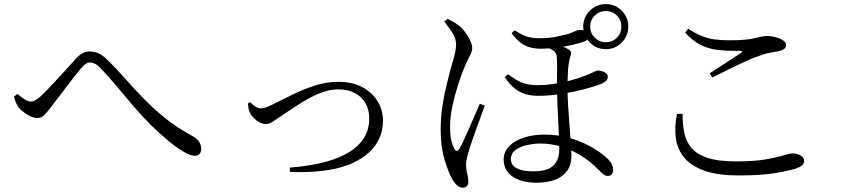

<svg xmlns="http://www.w3.org/2000/svg" viewBox="-20 -839 4040 919"><path d="M46.9 -375.9 63.2 -389.8Q81 -374.3 97.9 -363.6Q114.8 -352.9 127.5 -352.9Q138 -352.9 150.2 -359.9Q162.4 -366.9 176.1 -379.4Q193.7 -395.8 215.9 -419.4Q238 -442.9 262 -468.8Q285.9 -494.7 307.1 -518Q328.3 -541.3 342.3 -557Q357.5 -574.3 373.7 -583.5Q389.8 -592.7 408.5 -592.7Q428.7 -592.7 449.2 -584.6Q469.7 -576.6 493.2 -553.3Q533.4 -514.7 574.6 -467.8Q615.8 -420.9 663.5 -371.4Q711.1 -321.8 769.6 -274.5Q828.1 -227.1 903.5 -186.4Q923.6 -175.2 933.4 -159.5Q943.1 -143.8 943.1 -126Q943.1 -111.6 935.2 -102.5Q927.3 -93.3 910.8 -93.3Q892.3 -93.3 859.4 -112.4Q826.5 -131.4 786.3 -164.6Q746.1 -197.8 703.3 -239.5Q660.5 -282.2 619.5 -330.1Q578.4 -378 538.7 -425.8Q499.1 -473.6 459.5 -514.8Q445.5 -529 432.7 -534.6Q419.9 -540.2 409.4 -540.2Q400.4 -540.2 390.9 -533.8Q381.4 -527.4 369.6 -514Q356.8 -498.8 337.6 -474.6Q318.4 -450.3 298.1 -423.5Q277.8 -396.7 258.6 -371.4Q239.3 -346.2 225.1 -328Q207 -303.3 192.6 -288.7Q178.1 -274 157.4 -274Q137.4 -274 111.5 -289.9Q85.5 -305.8 69.9 -324Q62 -334.1 56.3 -347.9Q50.6 -361.7 46.9 -375.9Z M1178.1 -349.9Q1188.6 -337.6 1201.8 -329.1Q1215.1 -320.6 1228.1 -320.6Q1238.6 -320.6 1250.6 -324Q1262.5 -327.5 1288.7 -340.8Q1327.5 -360 1377.6 -384.9Q1427.6 -409.9 1484.2 -428.6Q1540.7 -447.4 1599.1 -447.4Q1668.3 -447.4 1715.9 -421Q1763.6 -394.7 1788.3 -352.7Q1813 -310.7 1813 -263.1Q1813 -213.4 1794.9 -174.9Q1776.8 -136.4 1745.1 -108.4Q1713.4 -80.4 1673.2 -61Q1637.3 -43.5 1588.1 -32.3Q1538.9 -21.1 1482.6 -17.4Q1426.3 -13.7 1367.8 -16.4L1366.4 -36.9Q1441.7 -42.2 1510.1 -57.3Q1578.5 -72.5 1631.9 -99.9Q1685.2 -127.3 1716.3 -170.1Q1747.4 -213 1747.4 -273.2Q1747.4 -314.1 1729.6 -345.1Q1711.9 -376.1 1678.5 -393.7Q1645.1 -411.3 1598.4 -411.3Q1563.2 -411.3 1526.6 -398.6Q1490.1 -385.9 1456.7 -367.3Q1423.3 -348.7 1395.4 -329.8Q1367.4 -310.8 1347.3 -298.2Q1307.5 -271.6 1288.5 -258.4Q1269.5 -245.2 1251.7 -245.2Q1238.6 -245.2 1223.4 -253.1Q1208.2 -261 1195.9 -273.1Q1183.6 -285.2 1177.4 -296.7Q1171.6 -307.6 1169.6 -319.9Q1167.7 -332.1 1166.5 -343.8Z M2771.6 -711.9Q2771.6 -756.5 2803.4 -787.9Q2835.3 -819.3 2879.9 -819.3Q2924.5 -819.3 2955.9 -787.9Q2987.4 -756.5 2987.4 -711.9Q2987.4 -667.2 2955.9 -635.4Q2924.5 -603.6 2879.9 -603.6Q2835.3 -603.6 2803.4 -635.4Q2771.6 -667.2 2771.6 -711.9ZM2804.8 -711.9Q2804.8 -680.7 2826.8 -658.7Q2848.7 -636.8 2879.9 -636.8Q2911.3 -636.8 2932.7 -658.7Q2954.2 -680.7 2954.2 -711.9Q2954.2 -743.2 2932.7 -764.7Q2911.3 -786.2 2879.9 -786.2Q2848.7 -786.2 2826.8 -764.7Q2804.8 -743.2 2804.8 -711.9ZM2443.5 -694.2Q2473.6 -674.1 2499.2 -665.1Q2524.7 -656 2557.2 -656Q2606.6 -656 2640.5 -662.9Q2674.5 -669.9 2696.9 -675.7Q2722.6 -684.3 2733.9 -690Q2745.1 -695.8 2752.7 -695.8Q2772.4 -695.8 2785.4 -688.7Q2798.3 -681.7 2798.3 -667.2Q2798.3 -658.4 2793.3 -651.9Q2788.3 -645.4 2779.4 -641.4Q2759.5 -633.7 2723.8 -625.2Q2688.2 -616.6 2647.8 -611.2Q2607.4 -605.8 2570.2 -605.8Q2539.5 -605.8 2514.7 -612.8Q2490 -619.7 2469.5 -636.3Q2449.1 -652.9 2429 -680.1ZM2411 -483.8Q2431.5 -469.6 2450.8 -457.4Q2470 -445.2 2494.3 -438.3Q2518.5 -431.4 2553.4 -431.4Q2590.8 -431.4 2622.3 -436.3Q2653.9 -441.2 2674 -445.3Q2711.9 -453.1 2744 -463.8Q2776.2 -474.5 2798.4 -483.5Q2818.5 -492 2827.3 -496.8Q2836 -501.7 2839.6 -501.7Q2845.4 -501.7 2853.8 -500.3Q2862.2 -498.9 2870.2 -495.2Q2878.2 -491.5 2883.7 -485.8Q2889.2 -480.1 2889.2 -471.3Q2889.2 -461.8 2881.9 -453.1Q2874.6 -444.5 2856.6 -437.2Q2820.9 -423.2 2770.8 -410.5Q2720.6 -397.8 2675.7 -390.8Q2644.1 -386.1 2615.8 -383.2Q2587.5 -380.3 2556.2 -380.3Q2523.1 -380.3 2495 -388.5Q2466.9 -396.7 2442.8 -416.3Q2418.8 -435.8 2396 -469.5ZM2592.1 -613.7 2624.1 -627.7Q2640.1 -625.2 2654 -621.5Q2667.8 -617.9 2679.8 -613.5Q2691.9 -609.1 2701.7 -602.1Q2711.2 -596.7 2712.8 -589.1Q2714.4 -581.4 2709.6 -567.4Q2701.4 -540.9 2698.9 -502.6Q2696.4 -464.2 2696.4 -418.6Q2696.4 -380.8 2699.2 -333.4Q2702 -286 2705.8 -239.1Q2709.5 -192.1 2712.3 -153Q2715.1 -113.9 2715.1 -91.9Q2715.1 -50 2694.4 -21.2Q2673.7 7.5 2636.1 21.6Q2598.4 35.7 2546.6 35.7Q2502.3 35.7 2466.9 23.1Q2431.5 10.6 2411.2 -14.1Q2390.8 -38.7 2390.8 -75.1Q2390.8 -112.2 2416.9 -139Q2443.1 -165.7 2487.2 -180.2Q2531.4 -194.8 2585.4 -194.8Q2656.7 -194.8 2714.3 -176.5Q2771.9 -158.1 2813.7 -133.5Q2855.6 -108.9 2877.9 -88.6Q2895.5 -74.1 2905 -59.1Q2914.6 -44.1 2914.6 -26.3Q2914.6 -13.8 2908.7 -5.4Q2902.8 3 2889.6 3Q2878.3 3 2868.9 -4.2Q2859.4 -11.5 2849.3 -22.1Q2804.4 -68.2 2757.2 -96.5Q2710 -124.8 2662.3 -138.4Q2614.5 -152 2567.7 -152Q2537.1 -152 2503.9 -145Q2470.6 -138 2448 -121.4Q2425.4 -104.9 2425.4 -77.6Q2425.4 -48.3 2453.1 -33.6Q2480.8 -18.9 2534.2 -18.9Q2598.9 -18.9 2627.9 -45.9Q2656.9 -72.8 2656.9 -123.8Q2656.9 -148.2 2655.2 -186.8Q2653.5 -225.3 2651.4 -268.6Q2649.3 -311.9 2647.7 -352.9Q2646 -393.8 2646 -423.6Q2646 -449.2 2646.3 -476.1Q2646.5 -502.9 2646.5 -526.2Q2646.5 -549.4 2645.4 -563.3Q2644.4 -588 2625.7 -598.8Q2606.9 -609.7 2592.1 -613.7ZM2106.3 -735.9 2122.6 -748.7Q2135.7 -742.3 2149.1 -734.7Q2162.6 -727.1 2176.2 -716.6Q2191.6 -704.6 2206.3 -685.2Q2221 -665.9 2230.6 -645.4Q2240.3 -624.9 2240.3 -608.6Q2240.3 -596.9 2234.6 -584.1Q2228.8 -571.3 2218.9 -552Q2208.9 -532.6 2196.5 -500.5Q2186.1 -474.7 2171.6 -429.7Q2157.1 -384.8 2145.7 -332.6Q2134.4 -280.4 2134.4 -231.1Q2134.4 -191.4 2140.1 -167.5Q2145.7 -143.5 2154.5 -126.9Q2159.7 -117 2165.6 -116.4Q2171.5 -115.8 2177.7 -125.8Q2185.5 -137.6 2198.6 -165.3Q2211.7 -193 2226.4 -226.9Q2241.2 -260.8 2254.7 -292.4Q2268.2 -323.9 2276.8 -342.9L2299.9 -332.9Q2292.7 -312.3 2282.1 -283Q2271.4 -253.6 2260.1 -222.6Q2248.7 -191.6 2239.7 -165.1Q2230.6 -138.6 2225.6 -123.1Q2219 -100.1 2214.9 -82.6Q2210.7 -65.1 2210.7 -51.9Q2210.7 -28 2216.3 -6.8Q2221.9 14.5 2221.9 31.2Q2221.9 43.5 2215 51.4Q2208.1 59.4 2195.7 59.4Q2182.1 59.4 2170.1 50Q2158.2 40.6 2146.3 21.6Q2128 -9.3 2108.6 -72Q2089.3 -134.7 2089.3 -217.9Q2089.3 -280 2098.3 -336.3Q2107.2 -392.6 2118.8 -437.6Q2130.4 -482.5 2136.6 -508.6Q2141.8 -525.7 2147.9 -546.6Q2154 -567.5 2158.6 -588.6Q2163.1 -609.7 2163.1 -626.3Q2163.1 -655 2144.3 -683.6Q2125.4 -712.2 2106.3 -735.9Z M3259.3 -682.8 3274 -701.4Q3310.1 -678.1 3340.5 -666.1Q3370.9 -654.1 3402.4 -650.1Q3434 -646.1 3473.4 -646.1Q3517.5 -646.1 3546.3 -649.1Q3575 -652 3593.6 -656.4Q3612.1 -660.8 3625.7 -663.7Q3639.2 -666.7 3653.7 -666.7Q3667.4 -666.7 3683.2 -663.3Q3699 -660 3712.4 -654.4Q3725.8 -648.8 3734.4 -640.8Q3743 -632.8 3743 -624.5Q3743 -601.8 3708.1 -594.5Q3687.8 -590.5 3662.7 -585.9Q3637.7 -581.3 3600.5 -566.8Q3575.6 -558.3 3539.1 -541.2Q3502.7 -524.2 3463.6 -504.9Q3424.5 -485.7 3389.6 -467.8L3376.8 -487.9Q3414.5 -512.7 3456.6 -539.7Q3498.7 -566.7 3526.4 -585.3Q3541.4 -595.5 3521.6 -595.7Q3463.4 -594.9 3417.7 -599.8Q3372 -604.7 3334.2 -623.7Q3296.4 -642.7 3259.3 -682.8ZM3247.2 -294.4 3220.2 -293.6Q3207 -227.8 3215.5 -173.7Q3224 -119.6 3258.3 -80.8Q3292.6 -42 3355.5 -20.6Q3418.4 0.8 3514.1 0.8Q3618.8 0.8 3686.3 -10Q3753.9 -20.8 3788.4 -32Q3810.6 -39.7 3819.6 -47.9Q3828.5 -56.1 3828.5 -70.1Q3828.5 -81.3 3820.2 -88.9Q3811.8 -96.5 3799.2 -100.7Q3786.6 -104.8 3774.1 -104.8Q3760.9 -104.8 3730.2 -95.3Q3699.6 -85.8 3645 -76.1Q3590.3 -66.5 3503.3 -66.5Q3416.5 -66.5 3365.2 -83.8Q3313.9 -101.2 3288.4 -132.4Q3262.8 -163.7 3254.9 -205.1Q3246.9 -246.5 3247.2 -294.4Z"/></svg>

Font: Noto Serif HK
Style: Regular
Weight: 200
Designer: Ryoko NISHIZUKA 西塚涼子 (kana & ideographs); Frank Grießhammer (Latin, Greek & Cyrillic); Wenlong ZHANG 张文龙 (bopomofo); San
Foundry: Adobe
Version: Version 2.001;hotconv 1.1.0;makeotfexe 2.6.0